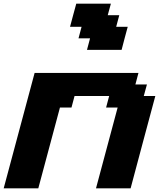

<svg xmlns="http://www.w3.org/2000/svg" viewBox="-20 -1020 861 1040"><path d="M500 0H687.5Q709.5 -83 754.2 -250Q798.8 -417 821.3 -500H758.8L775.9 -562.5H713.4L730 -625H167.5Q139.6 -520.5 83.7 -312.3Q27.8 -104 0 0H187.5L304.7 -437.5H367.2L383.8 -500H571.3L554.7 -437.5H617.2ZM451.2 -750H638.7Q644 -771 655 -812.5Q666 -854 671.9 -875H609.4L626 -937.5H563.5L580.6 -1000H393.1Q387.2 -979 376 -937.3Q364.7 -895.5 359.4 -875H421.9L405.3 -812.5H467.8Z"/></svg>

Font: Faithful 32x
Style: SemiboldOblique
Weight: 400
Foundry: Faithful Resource Pack
Version: Version 1.0; January 27, 2023